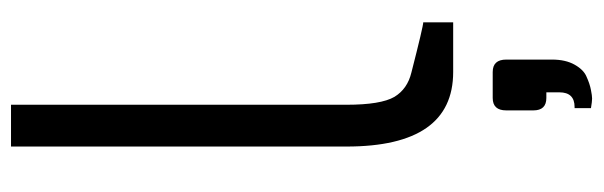

<svg xmlns="http://www.w3.org/2000/svg" viewBox="-384 -438 1069 340"><g transform="rotate(-90 150.0 -268.5)"><path d="M184 236Q171 242 160 244Q150 246 145 246Q140 246 128 244V215H130Q156 215 156 188V165H146Q124 165 124 142V94Q124 70 146 70H192Q214 70 214 94V175Q214 199 205 215Q196 231 184 236ZM60 -189V-783H134V-189Q134 -128 148 -104Q162 -81 191 -74Q273 -53 280 -53V0H192Q60 0 60 -189Z"/></g></svg>

Font: Mina
Style: Regular
Weight: 400
Version: Version 1.000